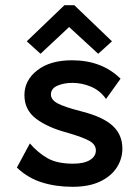

<svg xmlns="http://www.w3.org/2000/svg" viewBox="-20 -708 540 739"><path d="M259 11Q195 11 141 -6Q87 -23 45 -63L95 -156Q126 -120 163 -99Q200 -78 261 -78Q303 -78 326 -92Q349 -106 349 -129Q349 -152 323.5 -166Q298 -180 240 -197Q164 -217 119 -251Q74 -285 74 -342Q74 -399 123.5 -437.5Q173 -476 257 -476Q372 -476 444 -405L388 -327Q366 -359 331 -374Q296 -389 259 -389Q225 -389 200.5 -378Q176 -367 176 -344Q176 -324 202 -310Q228 -296 291 -280Q375 -259 413 -224.5Q451 -190 451 -136Q451 -96 429 -62.5Q407 -29 364.5 -9Q322 11 259 11ZM136 -501 83 -549 228 -688H266L411 -549L358 -501L246 -604Z"/></svg>

Font: Inconsolata
Style: Bold
Weight: 700
Monospace: yes
Designer: Raph Levien, Cyreal, Brenton Simpson
Foundry: Raph Levien, Cyreal, Google
Version: Version 3.100; ttfautohint (v1.8.4.7-5d5b)